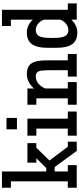

<svg xmlns="http://www.w3.org/2000/svg" viewBox="560 -1368 814 1973"><g transform="rotate(-90 966.5 -382.0)"><path d="M23.4 0V-91.8H88.9V-676.8H23.4V-768.6H190.4V-313H225.6L326.2 -415H281.2V-506.8H481.9V-415H434.1L303.2 -280.3L444.3 -91.8H496.6V0H444.3L402.3 0.5L235.4 -227.1H190.4V-91.8H255.9V0Z M623.5 -614.3V-721.7H740.7V-614.3ZM558.1 0V-91.8H631.3V-415H558.1V-506.8H732.9V-91.8H806.2V0Z M876.5 0V-91.8H941.9V-415H876.5V-506.8H1043.5V-439.9Q1072.3 -472.7 1110.1 -492.7Q1147.9 -512.7 1189.9 -512.7Q1247.6 -512.7 1278.3 -489.5Q1309.1 -466.3 1320.8 -420.2Q1332.5 -374 1332.5 -304.7V-91.8H1397.9V0H1165.5V-91.8H1231V-274.4Q1231 -331.5 1226.3 -363.3Q1221.7 -395 1207.8 -408Q1193.8 -420.9 1165.5 -420.9Q1124 -420.9 1090.6 -391.1Q1057.1 -361.3 1043.5 -322.3V-91.8H1108.9V0Z M1618.7 5.9Q1536.1 5.9 1498.8 -46.4Q1461.4 -98.6 1461.4 -202.1V-304.7Q1461.4 -408.2 1498.8 -460.4Q1536.1 -512.7 1618.7 -512.7Q1655.8 -512.7 1689.7 -496.6Q1723.6 -480.5 1750.5 -451.7V-676.8H1685.1V-768.6H1852.1V-91.8H1917.5V0H1750.5V-55.2Q1723.6 -26.4 1689.7 -10.3Q1655.8 5.9 1618.7 5.9ZM1643.1 -420.9Q1604.5 -420.9 1583.7 -390.4Q1563 -359.9 1563 -274.4V-232.4Q1563 -147 1583.7 -116.5Q1604.5 -85.9 1643.1 -85.9Q1677.2 -85.9 1707 -108.6Q1736.8 -131.3 1750.5 -169.9V-336.9Q1736.8 -376 1707 -398.4Q1677.2 -420.9 1643.1 -420.9Z"/></g></svg>

Font: Kay Pho Du
Style: Bold
Weight: 700
Designer: Victor Gaultney, Khu Oo Reh
Foundry: SIL International
Version: Version 3.000